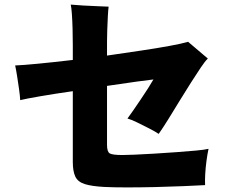

<svg xmlns="http://www.w3.org/2000/svg" viewBox="-20 -800 1040 836"><path d="M434 14Q379 11 349 1.5Q319 -8 308 -31Q297 -54 297 -95V-403Q220 -392 156 -381Q92 -370 68 -364Q67 -383 63 -411.5Q59 -440 54.5 -468.5Q50 -497 46 -515Q77 -516 144.5 -522.5Q212 -529 297 -539V-603Q297 -639 296 -674.5Q295 -710 293 -738.5Q291 -767 288 -780Q310 -778 342 -776Q374 -774 405 -773Q436 -772 453 -771Q451 -757 449.5 -728.5Q448 -700 447 -669.5Q446 -639 446 -618V-558Q522 -569 592.5 -579.5Q663 -590 717.5 -600Q772 -610 799 -618Q811 -608 828.5 -593Q846 -578 862 -564.5Q878 -551 885 -545Q873 -534 854 -505.5Q835 -477 811 -439.5Q787 -402 762 -361Q737 -320 713.5 -282Q690 -244 671 -217Q658 -226 631 -240Q604 -254 577 -267Q550 -280 535 -284Q545 -297 560 -319Q575 -341 592 -366Q609 -391 624 -414.5Q639 -438 648 -454Q630 -452 574 -444.5Q518 -437 446 -426V-169Q446 -139 458 -132Q470 -125 513 -125Q528 -125 565.5 -126.5Q603 -128 651.5 -131Q700 -134 748.5 -137.5Q797 -141 834.5 -144.5Q872 -148 888 -152Q883 -129 879 -99Q875 -69 873.5 -41Q872 -13 873 6Q836 8 778.5 10.5Q721 13 656 14.5Q591 16 532 16Q473 16 434 14Z"/></svg>

Font: Zen Kaku Gothic Antique Black
Style: Regular
Weight: 900
Designer: Yoshimichi Ohira
Foundry: Positype
Version: Version 1.001